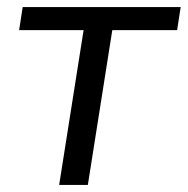

<svg xmlns="http://www.w3.org/2000/svg" viewBox="-20 -522 530 542"><path d="M147 0 216 -437H34L44 -502H490L480 -437H297L228 0Z"/></svg>

Font: Mulish
Style: Italic
Weight: 400
Italic angle: -9°
Designer: Vernon Adams
Foundry: Vernon Adams
Version: Version 3.603; ttfautohint (v1.8.3)